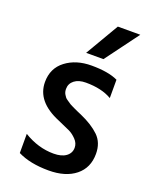

<svg xmlns="http://www.w3.org/2000/svg" viewBox="-137 -795 693 876"><g transform="rotate(20 209.5 -357.5)"><path d="M386 -140Q386 -72 338 -33.5Q290 5 208 5Q118 5 58 -25V-118Q128 -75 203 -75Q242 -75 263.5 -91Q285 -107 285 -133Q285 -155 268 -172.5Q251 -190 233.5 -198.5Q216 -207 174 -225Q55 -274 55 -369Q55 -436 105 -474Q155 -512 230 -512Q312 -512 358 -490V-401Q309 -430 232 -430Q197 -430 176.5 -414Q156 -398 156 -372Q156 -365 157.5 -358.5Q159 -352 163 -345.5Q167 -339 170.5 -334.5Q174 -330 182 -325Q190 -320 194.5 -316.5Q199 -313 209.5 -308Q220 -303 225 -300.5Q230 -298 242.5 -292.5Q255 -287 260 -285Q319 -259 352.5 -226.5Q386 -194 386 -140ZM270 -558H186L281 -720H390Z"/></g></svg>

Font: Hind Siliguri Medium
Style: Regular
Weight: 500
Designer: Jyotish Sonowal
Foundry: Indian Type Foundry
Version: Version 1.001;PS 1.0;hotconv 1.0.86;makeotf.lib2.5.63406; tt